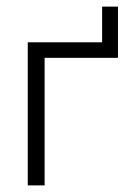

<svg xmlns="http://www.w3.org/2000/svg" viewBox="-20 -561 412 581"><path d="M64 -433H289V-541H337V-386H115V0H64Z"/></svg>

Font: Tilda Sans Light
Style: Regular
Weight: 300
Designer: ParaType Ltd
Foundry: ParaType Ltd
Version: Version 1.009